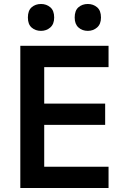

<svg xmlns="http://www.w3.org/2000/svg" viewBox="-20 -944 640 964"><path d="M82 0V-714H525V-607H202V-424H508V-317H202V-107H525V0ZM421 -789Q393 -789 374 -806Q355 -823 355 -856Q355 -891 374 -907.5Q393 -924 421 -924Q448 -924 467.5 -907.5Q487 -891 487 -856Q487 -823 467.5 -806Q448 -789 421 -789ZM186 -789Q158 -789 139 -805.5Q120 -822 120 -856Q120 -891 139 -907.5Q158 -924 186 -924Q213 -924 232.5 -907.5Q252 -891 252 -856Q252 -823 232.5 -806Q213 -789 186 -789Z"/></svg>

Font: Noto Sans Mono SemiBold
Style: Regular
Weight: 600
Designer: Monotype Design Team
Foundry: Monotype Imaging Inc.
Version: Version 2.014; ttfautohint (v1.8.4.7-5d5b)